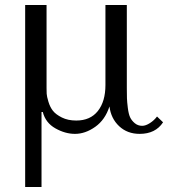

<svg xmlns="http://www.w3.org/2000/svg" viewBox="-20 -520 698 763"><path d="M165 -500V-170Q165 -158 165.5 -147.5Q166 -137 172.5 -115.5Q179 -94 190.5 -79.5Q202 -65 226 -53Q250 -41 283 -41Q339 -41 369 -79Q399 -117 399 -182V-500H484V-170Q484 -144 484.5 -129.5Q485 -115 488 -91Q491 -67 497 -54Q503 -41 515.5 -30.5Q528 -20 545 -20Q559 -20 576 -31Q593 -42 604 -57L628 -34Q598 12 535 12Q486 12 453.5 -18.5Q421 -49 415 -97Q398 -44 358.5 -16Q319 12 278 12Q239 12 200 -10Q161 -32 150 -75H145V223H80V-500Z"/></svg>

Font: Tenor Sans
Style: Regular
Weight: 400
Designer: Denis Masharov
Foundry: Denis Masharov
Version: Version 1.1